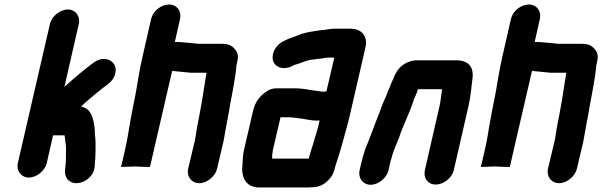

<svg xmlns="http://www.w3.org/2000/svg" viewBox="-20 -761 2666 850"><path d="M201 -655 59 -39C51 -5 74 25 108 25C142 25 179 -5 187 -39L215 -162H266V-161C266 -158 268 -153 268 -146C270 -127 274 -109 272 -87C271 -68 273 -49 270 -29C266 2 266 22 284 38C323 71 397 31 399 -24C401 -47 403 -69 403 -91C403 -115 404 -144 400 -166C400 -190 398 -207 393 -228C385 -258 373 -283 339 -289C347 -296 353 -302 359 -308C370 -318 389 -333 400 -343L436 -372C457 -387 481 -403 489 -431C501 -468 478 -497 445 -500C412 -503 389 -479 366 -462L331 -434C309 -416 286 -395 265 -376L329 -655C337 -689 314 -719 280 -719C246 -719 209 -689 201 -655Z M728 -741C693 -741 657 -712 649 -677L610 -506C595 -443 588 -381 575 -318L571 -299C567 -276 562 -255 559 -236C550 -189 545 -146 534 -100L516 -22L580 -24C596 -23 620 -22 635 -22H644L740 -438C741 -441 741 -444 743 -447C746 -447 750 -447 753 -446C777 -444 800 -441 824 -439H894C884 -376 875 -314 862 -247L852 -195C847 -167 845 -142 837 -115L813 -14C805 20 828 50 862 50C896 50 933 20 941 -14L964 -112C968 -125 970 -139 973 -155C979 -186 984 -220 991 -253C1003 -327 1021 -403 1027 -472L1031 -491C1036 -511 1033 -528 1021 -542C1005 -562 989 -567 958 -567H857C839 -570 816 -571 796 -573C786 -574 778 -575 770 -575H754L777 -677C785 -712 763 -741 728 -741Z M1425 -356H1420C1418 -355 1415 -355 1412 -355C1409 -355 1406 -355 1403 -356C1384 -359 1356 -361 1336 -366L1318 -368C1309 -369 1300 -370 1291 -370H1204C1187 -370 1172 -365 1158 -355C1131 -336 1110 -311 1101 -273L1061 -101C1053 -68 1055 -40 1052 -12C1053 33 1074 69 1129 69H1339C1346 69 1353 69 1360 68C1389 68 1412 58 1431 39C1453 18 1458 2 1465 -27C1466 -31 1468 -36 1470 -42C1481 -76 1489 -101 1499 -138C1508 -173 1521 -216 1529 -252L1599 -556C1602 -569 1601 -582 1597 -594C1588 -619 1566 -634 1531 -634H1461C1446 -634 1432 -631 1418 -629L1398 -627C1365 -622 1335 -619 1305 -607C1283 -597 1261 -593 1240 -581C1219 -572 1204 -558 1194 -537C1166 -475 1225 -438 1282 -473C1283 -473 1283 -473 1284 -474C1298 -477 1315 -484 1329 -489C1347 -496 1366 -498 1385 -500L1404 -502C1413 -504 1423 -506 1432 -506H1460ZM1187 -87C1187 -92 1188 -96 1189 -101L1222 -242H1262C1265 -242 1269 -242 1273 -241L1291 -239C1298 -238 1305 -237 1314 -236C1337 -233 1357 -227 1382 -227C1386 -227 1391 -227 1395 -228L1388 -198C1383 -179 1377 -161 1372 -144C1363 -109 1354 -90 1347 -59H1185C1185 -69 1184 -76 1187 -87Z M1700 -7 1706 -34C1707 -39 1708 -46 1712 -57C1720 -91 1733 -117 1746 -150C1765 -208 1795 -263 1812 -320C1818 -335 1826 -349 1830 -365C1831 -365 1831 -365 1831 -366H1937C1933 -342 1932 -319 1926 -292L1861 -8C1853 27 1874 56 1909 56C1944 56 1981 27 1989 -8L2054 -291C2063 -331 2067 -372 2071 -408C2080 -462 2056 -494 2000 -494H1826C1813 -495 1799 -491 1782 -484C1755 -472 1734 -448 1723 -416C1715 -401 1710 -388 1704 -372C1699 -360 1692 -345 1688 -332L1683 -322C1679 -314 1676 -304 1671 -293L1660 -263C1639 -212 1619 -153 1597 -101C1591 -84 1582 -51 1578 -34L1572 -7C1564 27 1587 57 1621 57C1655 57 1692 27 1700 -7Z M2321 -741C2286 -741 2250 -712 2242 -677L2203 -506C2188 -443 2181 -381 2168 -318L2164 -299C2160 -276 2155 -255 2152 -236C2143 -189 2138 -146 2127 -100L2109 -22L2173 -24C2189 -23 2213 -22 2228 -22H2237L2333 -438C2334 -441 2334 -444 2336 -447C2339 -447 2343 -447 2346 -446C2370 -444 2393 -441 2417 -439H2487C2477 -376 2468 -314 2455 -247L2445 -195C2440 -167 2438 -142 2430 -115L2406 -14C2398 20 2421 50 2455 50C2489 50 2526 20 2534 -14L2557 -112C2561 -125 2563 -139 2566 -155C2572 -186 2577 -220 2584 -253C2596 -327 2614 -403 2620 -472L2624 -491C2629 -511 2626 -528 2614 -542C2598 -562 2582 -567 2551 -567H2450C2432 -570 2409 -571 2389 -573C2379 -574 2371 -575 2363 -575H2347L2370 -677C2378 -712 2356 -741 2321 -741Z"/></svg>

Font: Electronic
Style: SuThkIt
Weight: 900
Version: Version 1.011